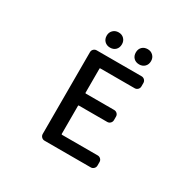

<svg xmlns="http://www.w3.org/2000/svg" viewBox="-191 -1139 1383 1355"><g transform="rotate(30 500.0 -462.0)"><path d="M332 0Q317.4 0 307.1 -10.3Q296.9 -20.5 296.9 -35.2V-701.2Q296.9 -715.8 307.1 -726.1Q317.4 -736.3 332 -736.3H697.3Q711.9 -736.3 722.2 -726.1Q732.4 -715.8 732.4 -701.2V-673.8Q732.4 -659.2 722.2 -648.9Q711.9 -638.7 697.3 -638.7H418Q413.1 -638.7 413.1 -634.8V-438.5Q413.1 -433.6 418 -433.6H648.4Q663.1 -433.6 673.3 -423.8Q683.6 -414.1 683.6 -399.4V-371.1Q683.6 -356.4 673.3 -346.2Q663.1 -335.9 648.4 -335.9H418Q413.1 -335.9 413.1 -332V-102.5Q413.1 -97.7 418 -97.7H709Q722.7 -97.7 732.9 -87.9Q743.2 -78.1 743.2 -63.5V-35.2Q743.2 -20.5 732.9 -10.3Q722.7 0 709 0ZM340.8 -862.3Q340.8 -888.7 358.4 -906.2Q376 -923.8 403.3 -923.8Q430.7 -923.8 447.8 -906.2Q464.8 -888.7 464.8 -862.3Q464.8 -834 447.8 -816.9Q430.7 -799.8 403.3 -799.8Q376 -799.8 358.4 -816.9Q340.8 -834 340.8 -862.3ZM640.6 -799.8Q612.3 -799.8 595.2 -816.9Q578.1 -834 578.1 -862.3Q578.1 -889.6 595.2 -906.7Q612.3 -923.8 640.6 -923.8Q667 -923.8 684.6 -906.2Q702.1 -888.7 702.1 -862.3Q702.1 -834 684.6 -816.9Q667 -799.8 640.6 -799.8Z"/></g></svg>

Font: Gen Jyuu Gothic L Monospace Medium
Style: Regular
Weight: 500
Designer: [Source Han Sans]
Ryoko NISHIZUKA  (kana & ideographs); Paul D. Hunt (Latin, Greek & Cyrillic); Wenlong ZHANG  (bopomofo
Version: Version 1.002.20150607